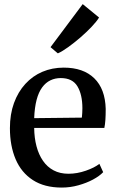

<svg xmlns="http://www.w3.org/2000/svg" viewBox="-20 -878 549 910"><path d="M273 11Q190.5 11 135.8 -24.5Q81 -60 54 -123.5Q27 -187 27 -270.5Q27 -336.5 46.2 -389.5Q65.5 -442.5 100 -480.2Q134.5 -518 181 -537.8Q227.5 -557.5 282 -557.5Q375 -557.5 426.8 -507Q478.5 -456.5 481 -362Q481 -331.5 479.5 -309.8Q478 -288 474.5 -271.5H142Q142.5 -224.5 153 -184.8Q163.5 -145 183.8 -115.8Q204 -86.5 234.2 -70.5Q264.5 -54.5 304.5 -54.5Q345.5 -54.5 387 -69Q428.5 -83.5 451 -101.5L469 -62Q451.5 -43.5 420.8 -27Q390 -10.5 351.5 0.2Q313 11 273 11ZM142 -318 368 -320.5Q369 -330.5 369.8 -342.8Q370.5 -355 370.5 -365Q370.5 -429.5 347 -468.8Q323.5 -508 268 -508Q241 -508 218.8 -497.2Q196.5 -486.5 179.8 -463.8Q163 -441 153.5 -404.8Q144 -368.5 142 -318ZM253.5 -625.5 219.5 -654.5 372 -858.5 449.5 -795Q438 -776 414 -750.8Q390 -725.5 360.8 -700.2Q331.5 -675 303.5 -654.8Q275.5 -634.5 255 -625.5Z"/></svg>

Font: Merriweather 48pt Medium
Style: Regular
Weight: 500
Version: Version 2.100